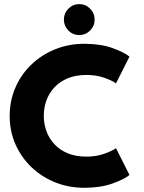

<svg xmlns="http://www.w3.org/2000/svg" viewBox="-20 -880 684 912"><path d="M391 -136Q437 -136 474.8 -149.5Q512.5 -163 531 -176L595 -49Q571.5 -29 514.8 -8.5Q458 12 380 12Q307 12 243 -13.5Q179 -39 130.2 -85.2Q81.5 -131.5 53.8 -193.8Q26 -256 26 -329Q26 -402 53.5 -464.8Q81 -527.5 129.8 -574Q178.5 -620.5 242.8 -646.2Q307 -672 380 -672Q458 -672 514.8 -651.5Q571.5 -631 595 -611L531 -484Q512.5 -497.5 474.8 -510.8Q437 -524 391 -524Q340 -524 302 -508.2Q264 -492.5 238.5 -465Q213 -437.5 200.5 -403Q188 -368.5 188 -330.5Q188 -292 200.5 -257.2Q213 -222.5 238.5 -195Q264 -167.5 302 -151.8Q340 -136 391 -136ZM356.5 -713.5Q326 -713.5 304.8 -735.2Q283.5 -757 283.5 -787Q283.5 -817 304.8 -838.8Q326 -860.5 356.5 -860.5Q386.5 -860.5 408 -838.8Q429.5 -817 429.5 -787Q429.5 -756.5 408 -735Q386.5 -713.5 356.5 -713.5Z"/></svg>

Font: League Spartan Thin
Style: Bold
Weight: 700
Version: Version 2.002